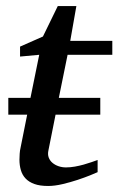

<svg xmlns="http://www.w3.org/2000/svg" viewBox="-20 -599 389 631"><path d="M162.6 -222.2 139.2 -105Q136.2 -91.8 140.1 -81.3Q144 -70.8 152.6 -63.7Q161.1 -56.6 172.6 -52.7Q184.1 -48.8 196.8 -48.8Q210.9 -48.8 226.1 -51.5Q241.2 -54.2 255.1 -58.1Q269 -62 281 -66.2Q293 -70.3 300.8 -73.2V-33.2Q294.4 -30.3 276.4 -22.9Q258.3 -15.6 234.9 -7.8Q211.4 0 185.5 6.1Q159.7 12.2 138.2 12.2Q110.8 12.2 92.8 5.6Q74.7 -1 64 -12.5Q53.2 -23.9 48.6 -39.8Q43.9 -55.7 43.9 -74.2Q43.9 -84 44.7 -94.2Q45.4 -104.5 47.9 -115.2L69.3 -222.2H7.3V-277.3H80.1L108.9 -418.9L45.9 -413.1V-445.8L121.1 -479L169.9 -579.1H231L210.9 -464.8H349.1V-418.9H202.1L173.3 -277.3H309.6V-222.2Z"/></svg>

Font: Charis SIL Afr
Style: Italic
Weight: 400
Italic angle: -11°
Foundry: SIL International
Version: Version 5.000